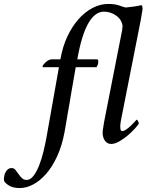

<svg xmlns="http://www.w3.org/2000/svg" viewBox="-178 -721 759 971"><path d="M369 -701Q404 -701 425.5 -693Q447 -685 458 -683Q478 -685 500 -688Q522 -691 537 -695Q541 -693 542 -687Q543 -681 543 -676Q543 -673 541.5 -664.5Q540 -656 538 -644.5Q536 -633 534 -621Q532 -609 530 -600L434 -114Q433 -111 431.5 -98.5Q430 -86 430 -82Q430 -75 431.5 -66.5Q433 -58 441 -58Q449 -58 461 -66.5Q473 -75 484 -85.5Q495 -96 503.5 -105.5Q512 -115 513 -116Q516 -116 520 -108.5Q524 -101 524 -96Q519 -87 503.5 -70Q488 -53 468 -36Q448 -19 425.5 -6Q403 7 384 7Q365 7 353 -9Q341 -25 341 -51Q341 -59 344 -76Q347 -93 349 -107L439 -565Q440 -567 440.5 -577.5Q441 -588 442 -590Q437 -623 409 -642.5Q381 -662 348 -662Q255 -662 213 -421H314Q317 -421 318 -416.5Q319 -412 319 -408Q319 -395 310 -381H205Q193 -312 182 -249Q178 -222 173 -194.5Q168 -167 163.5 -141.5Q159 -116 155.5 -93.5Q152 -71 149 -56Q136 15 111.5 68.5Q87 122 55.5 158Q24 194 -10.5 212Q-45 230 -77 230Q-112 230 -131.5 218Q-151 206 -157 195Q-159 186 -157.5 174.5Q-156 163 -151.5 153Q-147 143 -139 136Q-131 129 -119 129Q-107 129 -99.5 138.5Q-92 148 -84.5 159Q-77 170 -67.5 179.5Q-58 189 -43 189Q-24 189 -8 167.5Q8 146 20.5 114Q33 82 42 44.5Q51 7 57 -26L120 -381H39Q37 -382 37 -384Q37 -388 41.5 -394Q46 -400 52.5 -406Q59 -412 67.5 -416.5Q76 -421 85 -421H127L128 -422V-424Q139 -486 163 -537Q187 -588 219.5 -624.5Q252 -661 290.5 -681Q329 -701 369 -701Z"/></svg>

Font: Vermiglione Medium
Style: Italic
Weight: 500
Italic angle: -11°
Version: Version 1.000